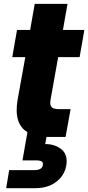

<svg xmlns="http://www.w3.org/2000/svg" viewBox="-20 -714 460 1001"><path d="M71.8 -193.8 111.8 -416H43.9L68.8 -558.1H137.2L161.1 -693.8H332L308.1 -558.1H419.9L395 -416H283.2L243.2 -191.9Q239.3 -166.5 249 -155.8Q258.8 -145 287.1 -145H348.1L321.8 0H234.9H222.2L215.8 37.1Q267.6 37.1 301.5 65.4Q335.4 93.8 325.2 150.9Q317.9 189.9 292 217Q266.1 244.1 233.9 255.6Q201.7 267.1 165 267.1H12.2L27.8 172.9H159.2Q199.2 172.9 203.1 147Q206.1 133.3 197 127.7Q188 122.1 168 122.1H97.2L123 -24.9Q50.3 -68.4 71.8 -193.8Z"/></svg>

Font: SVN-Poppins
Style: Bold Italic
Weight: 700
Italic angle: -10°
Designer: Ninad Kale (Devanagari), Jonny Pinhorn (Latin)
Foundry: Indian Type Foundry
Version: Version 3.002 2017